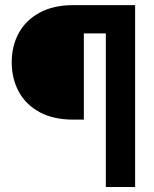

<svg xmlns="http://www.w3.org/2000/svg" viewBox="-20 -748 618 768"><path d="M513.7 -614.3H315.4V-269.5H273.4Q193.8 -269.5 138.7 -299.3Q83.5 -329.1 55.2 -381.1Q26.9 -433.1 26.9 -499Q26.9 -564.5 55.2 -616Q83.5 -667.5 138.7 -697.5Q193.8 -727.5 272.9 -727.5H513.7ZM403.3 0V-727.5H520.5V0Z"/></svg>

Font: Inter 28pt
Style: Bold
Weight: 700
Designer: Rasmus Andersson
Foundry: rsms
Version: Version 4.001;git-66647c0bb